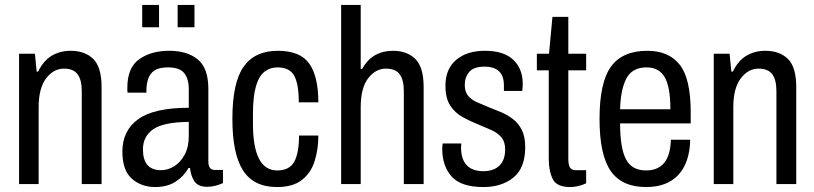

<svg xmlns="http://www.w3.org/2000/svg" viewBox="-20 -743 3286 775"><path d="M57 0V-526H121L128 -454H134Q156 -499 189.5 -518.5Q223 -538 265 -538Q323 -538 356.5 -505Q390 -472 390 -392V0H310V-375Q310 -421 293 -443.5Q276 -466 238 -466Q196 -466 166 -426.5Q136 -387 136 -310V0Z M554 -633V-723H622V-633ZM697 -633V-723H765V-633ZM606 12Q551 12 512.5 -21.5Q474 -55 474 -131Q474 -216 538 -262Q602 -308 742 -308V-383Q742 -425 723.5 -448Q705 -471 658 -471Q622 -471 603.5 -458.5Q585 -446 578 -424.5Q571 -403 571 -378V-369H495Q494 -373 494 -378Q494 -383 494 -389Q494 -470 542 -504Q590 -538 663 -538Q736 -538 778.5 -503Q821 -468 821 -384V-91Q821 -57 847 -57H880V-4Q867 2 850.5 6.5Q834 11 816 11Q780 11 765 -11Q750 -33 747 -65H741Q722 -31 688.5 -9.5Q655 12 606 12ZM630 -56Q657 -56 682.5 -71.5Q708 -87 725 -118Q742 -149 742 -193V-251Q639 -250 598 -221Q557 -192 557 -140Q557 -56 630 -56Z M1098 12Q1004 12 961 -55Q918 -122 918 -263Q918 -410 963.5 -474Q1009 -538 1101 -538Q1192 -538 1228.5 -486Q1265 -434 1265 -330H1186Q1186 -404 1167.5 -437.5Q1149 -471 1100 -471Q1070 -471 1047.5 -453.5Q1025 -436 1013 -394.5Q1001 -353 1001 -280V-244Q1001 -55 1099 -55Q1148 -55 1167.5 -90Q1187 -125 1187 -196H1265Q1265 -140 1250 -92.5Q1235 -45 1198.5 -16.5Q1162 12 1098 12Z M1357 0V-723H1436V-465H1442Q1463 -503 1494.5 -520.5Q1526 -538 1566 -538Q1623 -538 1656.5 -505Q1690 -472 1690 -392V0H1610V-375Q1610 -421 1593 -443.5Q1576 -466 1538 -466Q1496 -466 1466 -427Q1436 -388 1436 -310V0Z M1931 12Q1841 12 1803 -30.5Q1765 -73 1765 -143Q1765 -148 1765.5 -153.5Q1766 -159 1767 -164H1842Q1842 -158 1841.5 -153.5Q1841 -149 1841 -144Q1842 -98 1865 -75Q1888 -52 1931 -52Q1973 -52 1996 -74.5Q2019 -97 2019 -140Q2019 -171 2003.5 -189Q1988 -207 1963.5 -218Q1939 -229 1912 -240Q1879 -253 1848 -270Q1817 -287 1797.5 -316.5Q1778 -346 1778 -397Q1778 -465 1821.5 -501.5Q1865 -538 1937 -538Q2014 -538 2052 -501.5Q2090 -465 2090 -405Q2090 -398 2089.5 -390Q2089 -382 2088 -376H2014V-399Q2014 -474 1935 -474Q1893 -474 1874.5 -453Q1856 -432 1856 -400Q1856 -373 1869 -357Q1882 -341 1904 -331Q1926 -321 1951 -311Q1977 -301 2003 -290Q2029 -279 2051 -262Q2073 -245 2086.5 -218Q2100 -191 2100 -149Q2100 -65 2052.5 -26.5Q2005 12 1931 12Z M2281 12Q2227 12 2211 -20.5Q2195 -53 2195 -102V-459H2147V-526H2196L2210 -675H2274V-526H2346V-459H2274V-102Q2274 -78 2280.5 -67Q2287 -56 2305 -56H2346V-3Q2313 12 2281 12Z M2588 12Q2490 12 2445 -53Q2400 -118 2400 -263Q2400 -411 2446.5 -474.5Q2493 -538 2593 -538Q2679 -538 2723.5 -482Q2768 -426 2768 -290V-245H2483Q2483 -146 2506.5 -100.5Q2530 -55 2588 -55Q2635 -55 2660.5 -85Q2686 -115 2688 -179H2766Q2764 -87 2718.5 -37.5Q2673 12 2588 12ZM2483 -302H2686Q2686 -392 2663 -431.5Q2640 -471 2590 -471Q2532 -471 2508.5 -426.5Q2485 -382 2483 -302Z M2861 0V-526H2925L2932 -454H2938Q2960 -499 2993.5 -518.5Q3027 -538 3069 -538Q3127 -538 3160.5 -505Q3194 -472 3194 -392V0H3114V-375Q3114 -421 3097 -443.5Q3080 -466 3042 -466Q3000 -466 2970 -426.5Q2940 -387 2940 -310V0Z"/></svg>

Font: Archivo Condensed
Style: Regular
Weight: 400
Width: 3
Designer: Hector Gatti
Foundry: Omnibus-Type
Version: Version 2.001; ttfautohint (v1.8.3)